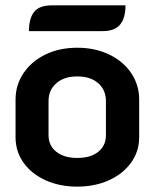

<svg xmlns="http://www.w3.org/2000/svg" viewBox="-20 -687 577 716"><path d="M38 -175V-316Q38 -370 67.5 -414Q97 -458 149 -483.5Q201 -509 268 -509Q335 -509 387.5 -483.5Q440 -458 469.5 -414Q499 -370 499 -316V-175Q499 -122 468.5 -80Q438 -38 385.5 -14.5Q333 9 268 9Q203 9 150.5 -14.5Q98 -38 68 -80Q38 -122 38 -175ZM375 -183V-310Q375 -351 346.5 -376.5Q318 -402 268 -402Q219 -402 190 -376.5Q161 -351 161 -310V-183Q161 -144 190 -121Q219 -98 268 -98Q318 -98 346.5 -121Q375 -144 375 -183ZM173 -667H448Q448 -620 428 -595.5Q408 -571 363 -571H88Q88 -619 107.5 -643Q127 -667 173 -667Z"/></svg>

Font: K2D
Style: Bold
Weight: 700
Designer: Katatrad Aksorn Co.,Ltd.
Foundry: Cadson Demak Co.,Ltd.
Version: Version 1.000; ttfautohint (v1.6)